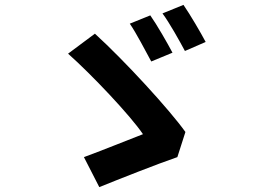

<svg xmlns="http://www.w3.org/2000/svg" viewBox="-20 -782 1040 787"><path d="M596 -719 512 -685C539 -646 577 -572 600 -530L687 -566C667 -604 623 -681 596 -719ZM732 -762 646 -727C675 -688 715 -616 738 -573L823 -610C803 -648 759 -723 732 -762ZM707 -138 740 -241C676 -331 493 -531 369 -644L259 -562C354 -478 515 -308 566 -232C509 -210 385 -160 324 -138L387 -15C461 -45 625 -110 707 -138Z"/></svg>

Font: Source Han Sans CN
Style: Bold
Weight: 700
Designer: Ryoko NISHIZUKA 西塚涼子 (kana, bopomofo & ideographs); Paul D. Hunt (Latin, Greek & Cyrillic); Sandoll Communications 산돌커뮤니
Foundry: Adobe
Version: Version 2.001;hotconv 1.0.107;makeotfexe 2.5.65593